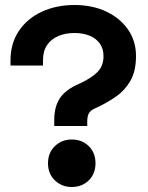

<svg xmlns="http://www.w3.org/2000/svg" viewBox="-20 -734 594 768"><path d="M197 -230V-254Q197 -305 217.5 -338Q238 -371 284 -393L301 -401Q346 -422 370 -446Q394 -470 394 -510Q394 -539 379.5 -559.5Q365 -580 339 -591Q313 -602 278 -602Q242 -602 213.5 -590Q185 -578 168.5 -554Q152 -530 152 -494V-472H22V-492Q22 -561 56 -611Q90 -661 148 -687.5Q206 -714 278 -714Q349 -714 404.5 -688Q460 -662 492 -616Q524 -570 524 -510Q524 -450 502 -411.5Q480 -373 446.5 -349.5Q413 -326 378 -309L361 -301Q343 -293 336 -281.5Q329 -270 329 -248V-230ZM172 -81Q172 -123 199.5 -149.5Q227 -176 267 -176Q308 -176 335 -149.5Q362 -123 362 -81Q362 -39 335 -12.5Q308 14 267 14Q227 14 199.5 -12.5Q172 -39 172 -81Z"/></svg>

Font: Space Grotesk Frontify
Style: Bold
Weight: 700
Designer: Florian Karsten
Version: Version 2.000